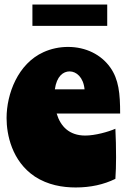

<svg xmlns="http://www.w3.org/2000/svg" viewBox="-20 -816 562 847"><path d="M510 -315C510 -403 504 -466 466 -519C426 -575 359 -609 280 -609C242 -609 205 -601 172 -586C59 -535 9 -402 9 -295C9 -223 32 -105 134 -37C191 0 255 11 314 11C380 11 438 -2 489 -27C491 -55 492 -88 492 -122C492 -165 491 -210 489 -248C457 -234 399 -218 356 -218C286 -218 247 -258 230 -315ZM287 -501C317 -501 348 -475 353 -422H222C230 -480 259 -501 287 -501ZM123 -796V-702H453V-796Z"/></svg>

Font: Ranchers
Style: Regular
Weight: 400
Designer: Pablo Impallari, Brenda Gallo
Foundry: Pablo Impallari, Brenda Gallo
Version: Version 1.000